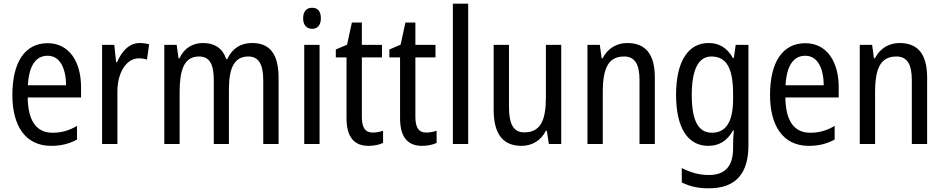

<svg xmlns="http://www.w3.org/2000/svg" viewBox="-20 -780 5111 1040"><path d="M238 -546C116 -546 47 -445 47 -265C47 -102 115 10 257 10C311 10 354 -1 397 -24V-98C353 -72 312 -61 265 -61C177 -61 132 -125 130 -252H419V-308C419 -444 356 -546 238 -546ZM238 -478C307 -478 337 -407 338 -318H131C137 -425 174 -478 238 -478Z M737 -547C681 -547 640 -504 614 -443H609L599 -537H533V0H616V-282C615 -388 666 -464 731 -464C747 -464 763 -462 776 -457L788 -540C771 -545 753 -547 737 -547Z M1346 -547C1284 -547 1239 -519 1211 -460H1205C1189 -513 1147 -547 1080 -547C1023 -547 977 -519 952 -464H947L937 -537H870V0H953V-280C953 -397 975 -474 1058 -474C1112 -474 1138 -437 1138 -347V0H1220V-296C1220 -412 1249 -474 1325 -474C1379 -474 1406 -435 1406 -345V0H1489V-357C1489 -486 1443 -547 1346 -547Z M1671 -738C1641 -738 1622 -719 1622 -681C1622 -644 1641 -624 1671 -624C1700 -624 1718 -644 1718 -681C1718 -719 1701 -738 1671 -738ZM1711 -537H1628V0H1711Z M1999 -62C1957 -62 1940 -90 1940 -148V-469H2049V-537H1940V-658H1886L1860 -538L1799 -512V-469H1857V-140C1857 -34 1901 10 1976 10C2006 10 2035 4 2055 -6V-72C2039 -66 2018 -62 1999 -62Z M2289 -62C2247 -62 2230 -90 2230 -148V-469H2339V-537H2230V-658H2176L2150 -538L2089 -512V-469H2147V-140C2147 -34 2191 10 2266 10C2296 10 2325 4 2345 -6V-72C2329 -66 2308 -62 2289 -62Z M2516 0V-760H2433V0Z M3020 -537H2937V-253C2937 -126 2907 -63 2819 -63C2763 -63 2737 -106 2737 -199V-537H2654V-186C2654 -62 2698 10 2805 10C2861 10 2910 -18 2937 -72H2942L2953 0H3020Z M3377 -547C3321 -547 3271 -518 3244 -464H3239L3229 -537H3162V0H3245V-279C3245 -413 3276 -474 3361 -474C3419 -474 3444 -431 3444 -347V0H3527V-360C3527 -488 3476 -547 3377 -547Z M3818 -547C3708 -547 3642 -448 3642 -266C3642 -87 3706 10 3816 10C3876 10 3919 -17 3951 -74H3955C3952 -48 3951 -15 3951 5V22C3951 123 3905 168 3820 168C3769 168 3720 155 3673 130V208C3715 230 3762 240 3820 240C3968 240 4034 157 4034 7V-537H3965L3955 -466H3950C3918 -522 3875 -547 3818 -547ZM3833 -474C3915 -474 3951 -412 3951 -269V-245C3951 -121 3913 -61 3836 -61C3763 -61 3727 -126 3727 -265C3727 -401 3762 -474 3833 -474Z M4342 -546C4220 -546 4151 -445 4151 -265C4151 -102 4219 10 4361 10C4415 10 4458 -1 4501 -24V-98C4457 -72 4416 -61 4369 -61C4281 -61 4236 -125 4234 -252H4523V-308C4523 -444 4460 -546 4342 -546ZM4342 -478C4411 -478 4441 -407 4442 -318H4235C4241 -425 4278 -478 4342 -478Z M4852 -547C4796 -547 4746 -518 4719 -464H4714L4704 -537H4637V0H4720V-279C4720 -413 4751 -474 4836 -474C4894 -474 4919 -431 4919 -347V0H5002V-360C5002 -488 4951 -547 4852 -547Z"/></svg>

Font: Noto Sans Gurmukhi UI Condensed
Style: Regular
Weight: 400
Width: 3
Designer: Jelle Bosma - Monotype Design Team
Foundry: Monotype Imaging Inc.
Version: Version 2.004